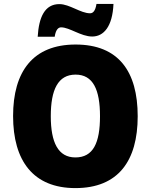

<svg xmlns="http://www.w3.org/2000/svg" viewBox="-20 -953 772 983"><path d="M173 -765H260C266 -805 281 -813 293 -813C336 -813 395 -766 452 -766C511 -766 556 -817 561 -933H474C468 -895 455 -885 441 -885C393 -885 336 -932 284 -932C209 -932 179 -865 173 -765ZM685 -358C685 -587 587 -725 367 -725C149 -725 47 -587 47 -359C47 -130 150 10 366 10C586 10 685 -130 685 -358ZM240 -358C240 -494 277 -571 367 -571C456 -571 492 -495 492 -358C492 -221 457 -147 366 -147C278 -147 240 -223 240 -358Z"/></svg>

Font: Noto Sans Kannada SemiCondensed Black
Style: Regular
Weight: 900
Width: 4
Designer: Jelle Bosma - Monotype Design Team
Foundry: Monotype Imaging Inc.
Version: Version 2.005